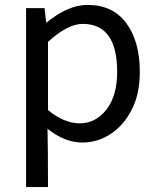

<svg xmlns="http://www.w3.org/2000/svg" viewBox="-20 -560 633 780"><path d="M175 200H86V-527H161L168 -465H165Q255 -540 335 -540Q439 -540 493.5 -465.5Q548 -391 548 -268Q548 -178 515 -114Q482 -50 429 -15.5Q376 19 315 19Q242 19 173 -37Q175 39 175 200ZM304 -59Q369 -59 412.5 -115Q456 -171 456 -268Q456 -463 316 -463Q255 -463 175 -390V-113Q240 -59 304 -59Z"/></svg>

Font: LXGW 975 Gothic SC
Style: Regular
Weight: 400
Version: Version 2.01;February 25, 2021